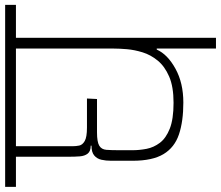

<svg xmlns="http://www.w3.org/2000/svg" viewBox="-114 -802 880 765"><g transform="rotate(-90 326.5 -420.0)"><path d="M300 -130Q225 -130 173 -147.5Q121 -165 94.5 -209Q68 -253 68 -332V-418Q68 -439 72 -456.5Q76 -474 89 -485Q102 -496 128 -496V-499Q106 -499 96.5 -511Q87 -523 85.5 -542.5Q84 -562 84 -586V-797H-36V-840H689V-797H558V0H515V-236H511Q492 -193 435 -161.5Q378 -130 300 -130ZM110 -332Q110 -305 115.5 -276.5Q121 -248 139.5 -223.5Q158 -199 196 -184Q234 -169 299 -169Q363 -169 403.5 -186.5Q444 -204 467 -232Q490 -260 500 -292.5Q510 -325 512.5 -355Q515 -385 515 -406V-797H126V-569Q126 -558 128.5 -545Q131 -532 146.5 -523Q162 -514 200 -514H316L314 -474H181Q143 -474 128 -465Q113 -456 111.5 -436.5Q110 -417 110 -385Z"/></g></svg>

Font: Matangi Light
Style: Regular
Weight: 300
Designer: Prashant Pant
Foundry: The Graphic Ant
Version: Version 3.002